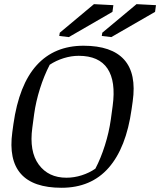

<svg xmlns="http://www.w3.org/2000/svg" viewBox="-20 -891 769 922"><path d="M275.4 10.7Q139.2 10.7 80.1 -56.4Q21 -123.5 39.1 -256.3L44.4 -294.9Q71.3 -484.4 156.2 -577.9Q241.2 -671.4 381.3 -671.4Q516.1 -671.4 576.2 -604.5Q636.2 -537.6 617.2 -403.8L611.8 -365.7Q585.9 -181.2 501.7 -85.2Q417.5 10.7 275.4 10.7ZM521 -382.3Q537.1 -500.5 496.1 -561.8Q455.1 -623 357.9 -623Q322.3 -623 285.6 -611.6Q249 -600.1 218.8 -580.1Q191.4 -527.3 171.9 -465.3Q152.3 -403.3 144 -343.3L135.3 -278.3Q119.6 -164.1 166 -100.8Q212.4 -37.6 298.8 -37.6Q335.9 -37.6 372.6 -49.3Q409.2 -61 438 -81.1Q463.9 -130.4 483.6 -192.6Q503.4 -254.9 512.2 -317.4ZM267.1 -733.9 431.2 -871.1 524.4 -866.2 520 -834 310.5 -712.9 264.6 -718.3ZM471.2 -733.9 635.7 -871.1 729 -866.2 724.6 -834 514.6 -712.9 468.8 -718.3Z"/></svg>

Font: Noticia Text
Style: Italic
Weight: 400
Italic angle: -8°
Designer: JM Sole
Foundry: JM Sole
Version: Version 1.003